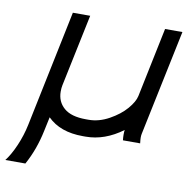

<svg xmlns="http://www.w3.org/2000/svg" viewBox="-139 -576 815 820"><g transform="rotate(10 268.5 -165.5)"><path d="M-63 169.9Q-41 141.6 -21.7 96.7Q-2.4 51.8 7.3 4.9L111.8 -499.5H187L121.6 -186.5Q119.1 -174.8 119.1 -159.2Q119.1 -115.2 150.4 -88.1Q181.6 -61 245.1 -61H257.3Q301.8 -61 345.9 -85.4Q390.1 -109.9 417 -141.1Q443.8 -172.4 449.2 -197.8L511.7 -499.5H586.9L491.2 -41Q489.7 -34.2 489.7 -24.9Q489.7 -16.6 491.7 0H417Q415.5 -13.2 415.5 -23.9Q415.5 -39.1 417 -44.9Q339.8 12.2 257.3 12.2H245.1Q146.5 12.2 91.8 -42.5L78.6 19.5Q61.5 101.6 23.9 169.9Z"/></g></svg>

Font: Anka/Coder
Style: Italic
Weight: 400
Italic angle: -12°
Monospace: yes
Version: Version 001.100